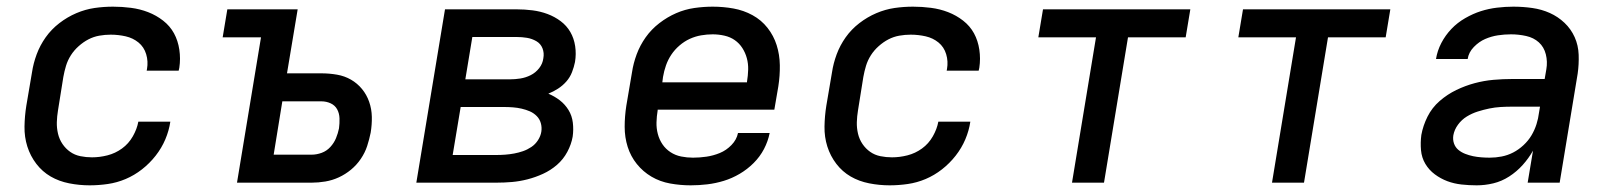

<svg xmlns="http://www.w3.org/2000/svg" viewBox="-20 -548 4840 576"><path d="M249 8Q218 8 187.5 2Q157 -4 132 -18.5Q107 -33 89 -56.5Q71 -80 62 -108.5Q53 -137 53.5 -168.5Q54 -200 59 -231L76 -331Q80 -358 90 -385Q100 -412 117 -436Q134 -460 158 -478.5Q182 -497 209 -508.5Q236 -520 263.5 -524Q291 -528 319 -528Q346 -528 373 -524.5Q400 -521 424.5 -511.5Q449 -502 469.5 -486Q490 -470 502 -448Q514 -426 518 -399Q522 -372 518 -345L516 -336H420L421 -341Q425 -364 418.5 -385.5Q412 -407 395.5 -420.5Q379 -434 357 -439Q335 -444 312 -444Q295 -444 278 -441Q261 -438 245.5 -430Q230 -422 216 -409.5Q202 -397 192.5 -382Q183 -367 178 -350.5Q173 -334 170 -317L154 -217Q151 -199 150.5 -181.5Q150 -164 154 -147Q158 -130 167.5 -116Q177 -102 190.5 -92.5Q204 -83 221 -79.5Q238 -76 256 -76Q279 -76 302.5 -82Q326 -88 346 -102.5Q366 -117 378.5 -139Q391 -161 395 -183H491Q487 -156 476 -130Q465 -104 447 -81Q429 -58 406 -40Q383 -22 357 -11Q331 0 303.5 4Q276 8 249 8Z M691 0 763 -436H648L662 -520H873L841 -328H944Q968 -328 991 -324Q1014 -320 1033 -309Q1052 -298 1066 -281Q1080 -264 1087.5 -242.5Q1095 -221 1095.5 -197.5Q1096 -174 1092 -150Q1088 -130 1081.5 -110Q1075 -90 1062.5 -71.5Q1050 -53 1033 -39Q1016 -25 996.5 -16Q977 -7 956 -3.5Q935 0 915 0ZM915 -84Q930 -84 945 -89.5Q960 -95 971 -107Q982 -119 988 -133.5Q994 -148 997 -163Q999 -178 998.5 -193Q998 -208 991.5 -220Q985 -232 972 -238Q959 -244 944 -244H827L801 -84Z M1229 0 1315 -520H1530Q1554 -520 1577.5 -517Q1601 -514 1622.5 -506Q1644 -498 1662 -484.5Q1680 -471 1691 -452Q1702 -433 1705.5 -409.5Q1709 -386 1705 -362Q1702 -347 1696 -331.5Q1690 -316 1679 -303.5Q1668 -291 1654 -282Q1640 -273 1625 -267Q1644 -259 1659.5 -247Q1675 -235 1685.5 -218Q1696 -201 1698.5 -180Q1701 -159 1698 -138Q1694 -115 1682 -92.5Q1670 -70 1651 -53.5Q1632 -37 1609 -26.5Q1586 -16 1562.5 -10Q1539 -4 1516 -2Q1493 0 1469 0ZM1510 -310Q1525 -310 1541 -312.5Q1557 -315 1572 -322.5Q1587 -330 1597.5 -343.5Q1608 -357 1610 -373Q1613 -389 1607.5 -403Q1602 -417 1589 -424.5Q1576 -432 1561 -434.5Q1546 -437 1530 -437H1397L1376 -310ZM1338 -83H1469Q1482 -83 1495.5 -84Q1509 -85 1522.5 -87.5Q1536 -90 1549 -94.5Q1562 -99 1574 -107Q1586 -115 1594 -127.5Q1602 -140 1604 -153Q1606 -166 1602.5 -178.5Q1599 -191 1590 -200Q1581 -209 1569.5 -214Q1558 -219 1545 -222Q1532 -225 1518.5 -226Q1505 -227 1492 -227H1362Z M2052 8Q2021 8 1990.5 2.5Q1960 -3 1934.5 -18Q1909 -33 1890.5 -56Q1872 -79 1863 -107.5Q1854 -136 1854 -167.5Q1854 -199 1859 -231L1876 -331Q1880 -358 1890 -385Q1900 -412 1917 -436Q1934 -460 1958 -478.5Q1982 -497 2008.5 -508.5Q2035 -520 2063 -524Q2091 -528 2118 -528Q2150 -528 2180.5 -522.5Q2211 -517 2237.5 -502.5Q2264 -488 2282.5 -464.5Q2301 -441 2310 -412.5Q2319 -384 2319.5 -352.5Q2320 -321 2315 -289L2303 -219H1953V-217Q1950 -199 1949.5 -181Q1949 -163 1953.5 -146Q1958 -129 1967.5 -115Q1977 -101 1991.5 -91.5Q2006 -82 2023.5 -78.5Q2041 -75 2059 -75Q2079 -75 2099.5 -78Q2120 -81 2139.5 -89Q2159 -97 2174.5 -113Q2190 -129 2194 -149H2289Q2284 -124 2272 -101Q2260 -78 2241 -59Q2222 -40 2199 -26.5Q2176 -13 2151.5 -5.5Q2127 2 2102 5Q2077 8 2052 8ZM1967 -301H2221V-303Q2224 -321 2224.5 -339Q2225 -357 2220.5 -373.5Q2216 -390 2207 -404Q2198 -418 2184.5 -427.5Q2171 -437 2153.5 -441Q2136 -445 2118 -445Q2101 -445 2083.5 -442Q2066 -439 2049.5 -431.5Q2033 -424 2018.5 -411.5Q2004 -399 1994 -384Q1984 -369 1978 -352Q1972 -335 1969 -317Z M2649 8Q2618 8 2587.5 2Q2557 -4 2532 -18.5Q2507 -33 2489 -56.5Q2471 -80 2462 -108.5Q2453 -137 2453.5 -168.5Q2454 -200 2459 -231L2476 -331Q2480 -358 2490 -385Q2500 -412 2517 -436Q2534 -460 2558 -478.5Q2582 -497 2609 -508.5Q2636 -520 2663.5 -524Q2691 -528 2719 -528Q2746 -528 2773 -524.5Q2800 -521 2824.5 -511.5Q2849 -502 2869.5 -486Q2890 -470 2902 -448Q2914 -426 2918 -399Q2922 -372 2918 -345L2916 -336H2820L2821 -341Q2825 -364 2818.5 -385.5Q2812 -407 2795.5 -420.5Q2779 -434 2757 -439Q2735 -444 2712 -444Q2695 -444 2678 -441Q2661 -438 2645.5 -430Q2630 -422 2616 -409.5Q2602 -397 2592.5 -382Q2583 -367 2578 -350.5Q2573 -334 2570 -317L2554 -217Q2551 -199 2550.5 -181.5Q2550 -164 2554 -147Q2558 -130 2567.5 -116Q2577 -102 2590.5 -92.5Q2604 -83 2621 -79.5Q2638 -76 2656 -76Q2679 -76 2702.5 -82Q2726 -88 2746 -102.5Q2766 -117 2778.5 -139Q2791 -161 2795 -183H2891Q2887 -156 2876 -130Q2865 -104 2847 -81Q2829 -58 2806 -40Q2783 -22 2757 -11Q2731 0 2703.5 4Q2676 8 2649 8Z M3196 0 3268 -436H3095L3109 -520H3551L3537 -436H3364L3292 0Z M3796 0 3868 -436H3695L3709 -520H4151L4137 -436H3964L3892 0Z M4410 8Q4387 8 4364.5 5.5Q4342 3 4322 -4.5Q4302 -12 4284.5 -25Q4267 -38 4256 -56.5Q4245 -75 4243 -97.5Q4241 -120 4244 -143Q4249 -171 4262.5 -198Q4276 -225 4299 -245Q4322 -265 4349 -278Q4376 -291 4404 -298.5Q4432 -306 4460.5 -308.5Q4489 -311 4517 -311H4614L4619 -340Q4623 -363 4617.5 -385Q4612 -407 4596.5 -421Q4581 -435 4558.5 -440Q4536 -445 4513 -445Q4493 -445 4473.5 -442Q4454 -439 4435.5 -431Q4417 -423 4401.5 -407Q4386 -391 4383 -371H4288Q4292 -396 4304 -419Q4316 -442 4334 -461Q4352 -480 4375.5 -493.5Q4399 -507 4422.5 -514.5Q4446 -522 4471 -525Q4496 -528 4520 -528Q4549 -528 4577 -524Q4605 -520 4629.5 -509Q4654 -498 4673.5 -479.5Q4693 -461 4704 -436.5Q4715 -412 4716 -383.5Q4717 -355 4713 -327L4659 0H4563L4579 -96Q4566 -73 4548 -53Q4530 -33 4507.5 -18.5Q4485 -4 4460 2Q4435 8 4410 8ZM4449 -75Q4467 -75 4485 -78.5Q4503 -82 4519.5 -90.5Q4536 -99 4550.5 -112.5Q4565 -126 4574.5 -142Q4584 -158 4589.5 -175.5Q4595 -193 4597 -210L4600 -228H4516Q4499 -228 4482 -227Q4465 -226 4448 -222.5Q4431 -219 4413.5 -213.5Q4396 -208 4380.5 -198.5Q4365 -189 4354 -174Q4343 -159 4340 -142Q4338 -129 4342 -117.5Q4346 -106 4355 -98.5Q4364 -91 4375.5 -86.5Q4387 -82 4399 -79.5Q4411 -77 4424 -76Q4437 -75 4449 -75Z"/></svg>

Font: Iosevka Md Ex Obl
Style: Regular
Weight: 500
Width: 7
Italic angle: -9°
Monospace: yes
Designer: Belleve Invis
Foundry: Belleve Invis
Version: Version 32.5.0; ttfautohint (v1.8.4)